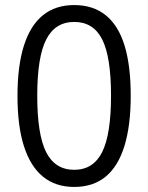

<svg xmlns="http://www.w3.org/2000/svg" viewBox="-20 -734 589 763"><path d="M275 8.9Q200.7 8.9 150.7 -32Q100.7 -73 75.1 -153.1Q49.5 -233.2 49.5 -352.5Q49.5 -472.7 75.1 -552.9Q100.7 -633.2 150.7 -673.6Q200.7 -713.9 275 -713.9Q349.6 -713.9 399.8 -673.8Q450 -633.7 474.8 -553.7Q499.5 -473.7 499.5 -353.7Q499.5 -234.7 474.5 -153.9Q449.6 -73 399.8 -32Q350.1 8.9 275 8.9ZM275 -59.2Q350.6 -59.2 385.9 -129.5Q421.2 -199.9 421.2 -353.7Q421.2 -507.6 386.2 -577.2Q351.1 -646.8 275 -646.8Q199.1 -646.8 163.6 -576.9Q128 -507.1 128 -353.7Q128 -198.9 163.6 -129Q199.1 -59.2 275 -59.2Z"/></svg>

Font: Nunito Sans 12pt ExtraLight SemiCondensed
Style: Regular
Weight: 200
Width: 4
Version: Version 3.101;gftools[0.9.27]